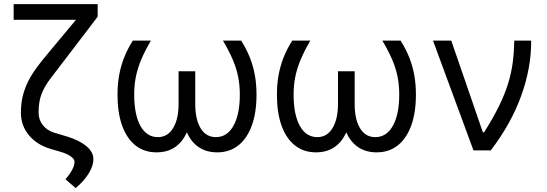

<svg xmlns="http://www.w3.org/2000/svg" viewBox="-20 -748 2719 955"><path d="M422.9 -727.5H465.8V-665L299.8 -447.3Q260.3 -395.5 231.4 -357.9Q202.6 -320.3 187.3 -282Q171.9 -243.7 171.9 -188.5Q171.9 -152.3 192.9 -125.7Q213.9 -99.1 250 -87.9L315.4 -68.4Q375.5 -49.8 410.2 -20.5Q444.8 8.8 444.3 43Q444.8 76.7 420.9 115.2Q397 153.8 356.4 187.5L305.7 143.6Q327.1 119.1 339.1 96.2Q351.1 73.2 350.6 56.6Q351.1 43 331.3 29.3Q311.5 15.6 277.3 5.9L233.4 -6.8Q163.6 -27.3 123.8 -75.4Q84 -123.5 84 -187.5Q84 -232.9 93.5 -271.2Q103 -309.6 120.8 -344.7Q138.7 -379.9 164.6 -414.6Q190.4 -449.2 222.7 -487.3ZM47.9 -727.5H436.5V-649.4H47.9Z M640.6 -545.9H730.5Q699.7 -493.2 681.6 -449.5Q663.6 -405.8 655.5 -364.7Q647.5 -323.7 647.5 -277.3Q647.5 -177.7 678.5 -121.8Q709.5 -65.9 765.6 -65.9Q813.5 -65.9 840.8 -110.6Q868.2 -155.3 868.2 -230.5V-393.6H934.6V-230.5Q934.6 -154.3 913.8 -100.6Q893.1 -46.9 854 -18.6Q814.9 9.8 758.8 9.8Q697.8 9.8 654.3 -24.4Q610.8 -58.6 587.6 -122.8Q564.5 -187 564.5 -277.3Q564.5 -328.1 572.5 -373.5Q580.6 -418.9 597.4 -461.7Q614.3 -504.4 640.6 -545.9ZM1088.9 -545.9H1179.7Q1206.1 -503.9 1222.9 -461.4Q1239.7 -418.9 1247.8 -373.5Q1255.9 -328.1 1255.9 -277.3Q1255.9 -188 1232.4 -123.5Q1209 -59.1 1165.3 -24.7Q1121.6 9.8 1060.5 9.8Q1004.4 9.8 965.1 -18.3Q925.8 -46.4 905.3 -100.1Q884.8 -153.8 884.8 -230.5V-393.6H951.2V-230.5Q951.2 -153.8 978 -109.9Q1004.9 -65.9 1053.7 -65.9Q1109.9 -65.9 1141.4 -122.6Q1172.9 -179.2 1172.9 -277.3Q1172.9 -323.2 1164.8 -365Q1156.7 -406.7 1138.2 -450.4Q1119.6 -494.1 1088.9 -545.9Z M1433.6 -545.9H1523.4Q1492.7 -493.2 1474.6 -449.5Q1456.5 -405.8 1448.5 -364.7Q1440.4 -323.7 1440.4 -277.3Q1440.4 -177.7 1471.4 -121.8Q1502.4 -65.9 1558.6 -65.9Q1606.4 -65.9 1633.8 -110.6Q1661.1 -155.3 1661.1 -230.5V-393.6H1727.5V-230.5Q1727.5 -154.3 1706.8 -100.6Q1686 -46.9 1647 -18.6Q1607.9 9.8 1551.8 9.8Q1490.7 9.8 1447.3 -24.4Q1403.8 -58.6 1380.6 -122.8Q1357.4 -187 1357.4 -277.3Q1357.4 -328.1 1365.5 -373.5Q1373.5 -418.9 1390.4 -461.7Q1407.2 -504.4 1433.6 -545.9ZM1881.8 -545.9H1972.7Q1999 -503.9 2015.9 -461.4Q2032.7 -418.9 2040.8 -373.5Q2048.8 -328.1 2048.8 -277.3Q2048.8 -188 2025.4 -123.5Q2002 -59.1 1958.3 -24.7Q1914.6 9.8 1853.5 9.8Q1797.4 9.8 1758.1 -18.3Q1718.8 -46.4 1698.2 -100.1Q1677.7 -153.8 1677.7 -230.5V-393.6H1744.1V-230.5Q1744.1 -153.8 1771 -109.9Q1797.9 -65.9 1846.7 -65.9Q1902.8 -65.9 1934.3 -122.6Q1965.8 -179.2 1965.8 -277.3Q1965.8 -323.2 1957.8 -365Q1949.7 -406.7 1931.2 -450.4Q1912.6 -494.1 1881.8 -545.9Z M2335 0 2133.8 -545.9H2224.6L2381.8 -89.8H2387.7Q2433.6 -162.1 2462.6 -221.7Q2491.7 -281.2 2507.8 -334.2Q2523.9 -387.2 2530.5 -438.7Q2537.1 -490.2 2538.1 -545.9H2622.1Q2622.6 -409.2 2572 -270.3Q2521.5 -131.3 2420.9 0Z"/></svg>

Font: GitLab Sans
Style: Regular
Weight: 400
Designer: Rasmus Andersson
Foundry: Modifications by GitLab B.V., manufactured by rsms
Version: Version 4.000;git-c8fb6b7